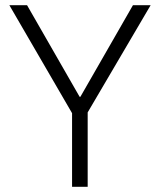

<svg xmlns="http://www.w3.org/2000/svg" viewBox="-20 -718 615 738"><path d="M317 0V-286L559 -698H491L289 -346H286L84 -698H16L257 -283V0Z"/></svg>

Font: IBM Plex Arabic Light
Style: Regular
Weight: 300
Designer: Mike Abbink, Paul van der Laan, Pieter van Rosmalen, Wael Morcos, Khajak Apelian
Foundry: Bold Monday
Version: Version 1.0